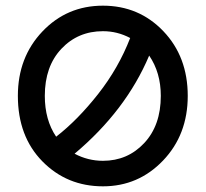

<svg xmlns="http://www.w3.org/2000/svg" viewBox="-20 -648 725 677"><path d="M642 -310Q642 -173 555 -82Q468 9 343 9Q216 9 129.5 -79Q43 -167 43 -310Q43 -446 129.5 -537Q216 -628 343 -628Q470 -628 556 -538Q642 -448 642 -310ZM343 -538Q255 -538 196.5 -476Q138 -414 138 -310Q138 -225 178 -166Q254 -225 326 -316.5Q398 -408 439 -514Q394 -538 343 -538ZM343 -81Q430 -81 488.5 -143.5Q547 -206 547 -310Q547 -392 506 -452Q424 -258 243 -106Q290 -81 343 -81Z"/></svg>

Font: Gulax
Style: Regular
Weight: 400
Designer: Morgan Gilbert
Foundry: VTF
Version: Version 1.001;hotconv 1.0.109;makeotfexe 2.5.65596